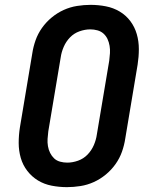

<svg xmlns="http://www.w3.org/2000/svg" viewBox="-20 -763 640 791"><path d="M256 8Q224 8 193 2Q162 -4 136.5 -19.5Q111 -35 92.5 -59Q74 -83 65.5 -112.5Q57 -142 57 -174Q57 -206 62 -238L113 -543Q117 -570 126.5 -597Q136 -624 153 -648Q170 -672 193 -691Q216 -710 242.5 -722Q269 -734 297.5 -738.5Q326 -743 353 -743Q385 -743 416 -737Q447 -731 473 -715.5Q499 -700 517 -676Q535 -652 543.5 -622.5Q552 -593 552 -561Q552 -529 547 -497L496 -192Q492 -165 482.5 -138Q473 -111 456 -87Q439 -63 416 -44Q393 -25 366.5 -13Q340 -1 311.5 3.5Q283 8 256 8ZM257 -93Q279 -93 301.5 -101Q324 -109 340.5 -126Q357 -143 366.5 -165Q376 -187 379 -209L430 -513Q432 -529 433 -544Q434 -559 431.5 -574Q429 -589 423 -602Q417 -615 406.5 -624.5Q396 -634 381.5 -638Q367 -642 352 -642Q330 -642 307.5 -634Q285 -626 268.5 -609Q252 -592 242.5 -570Q233 -548 230 -526L179 -222Q177 -206 176 -191Q175 -176 177.5 -161Q180 -146 186.5 -133Q193 -120 203 -110.5Q213 -101 227.5 -97Q242 -93 257 -93Z"/></svg>

Font: Iosevka Etoile
Style: Bold Italic
Weight: 700
Italic angle: -9°
Designer: Belleve Invis
Foundry: Belleve Invis
Version: Version 28.1.0; ttfautohint (v1.8.4)